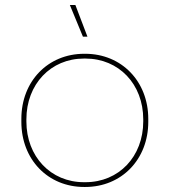

<svg xmlns="http://www.w3.org/2000/svg" viewBox="-20 -739 675 764"><path d="M310 -593H328L280 -719H258ZM315 5H319C464 5 570 -105 570 -254V-266C570 -415 464 -525 319 -525H315C171 -525 65 -416 65 -266V-254C65 -104 171 5 315 5ZM314 -14C182 -14 85 -116 85 -256V-264C85 -404 182 -506 314 -506H320C453 -506 550 -404 550 -264V-256C550 -116 453 -14 320 -14Z"/></svg>

Font: Fixel Display Thin
Style: Regular
Weight: 100
Designer: AlfaBravo + MacPaw
Foundry: Kyrylo Tkachov, Marchela Mozhyna, Serhii Makarenko, Maria Weinstein, Zakhar Kryvoshyya
Version: Version 1.211